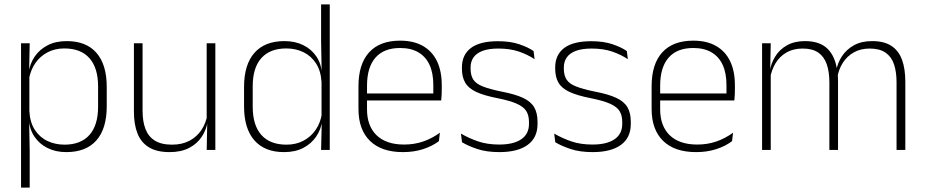

<svg xmlns="http://www.w3.org/2000/svg" viewBox="-20 -684 4219 876"><path d="M282.5 10Q234 10 196.5 -8.8Q159 -27.5 136.5 -61.5Q114 -95.5 111.5 -141H98.5L114 -177.5Q116.5 -126.5 138.5 -92.2Q160.5 -58 196 -41Q231.5 -24 274.5 -24Q348.5 -24 388 -68.2Q427.5 -112.5 427.5 -197V-289.5Q427.5 -374 388.2 -418.5Q349 -463 273.5 -463Q230.5 -463 196.8 -445.2Q163 -427.5 141.2 -396Q119.5 -364.5 112 -322.5L99 -354H111Q116.5 -393.5 138.2 -425.8Q160 -458 196.8 -477.2Q233.5 -496.5 284.5 -496.5Q373.5 -496.5 420.2 -442.8Q467 -389 467 -287.5V-199Q467 -97 419.8 -43.5Q372.5 10 282.5 10ZM115.5 172H76V-486.5H115.5L113 -361L114 -346V-138.5L113 -128L115.5 4.5Z M591 -486.5H630.5V-178.5Q630.5 -130.5 643.5 -96Q656.5 -61.5 686 -42.8Q715.5 -24 765 -24Q811 -24 844.8 -42Q878.5 -60 899.2 -91.2Q920 -122.5 926.5 -162.5L937.5 -130.5H927.5Q922 -93 901 -60.8Q880 -28.5 843.2 -9.2Q806.5 10 754 10Q695 10 659 -12.2Q623 -34.5 607 -75.8Q591 -117 591 -175ZM923 -486.5H962.5V0H923L925.5 -123.5L923 -125.5Z M1276 10Q1187.5 10 1140.5 -43.8Q1093.5 -97.5 1093.5 -199V-287.5Q1093.5 -389 1140.8 -442.8Q1188 -496.5 1278 -496.5Q1326.5 -496.5 1364.2 -477.8Q1402 -459 1424.2 -425.2Q1446.5 -391.5 1449 -345.5H1462L1447 -309.5Q1444 -360.5 1422 -394.5Q1400 -428.5 1364.8 -445.8Q1329.5 -463 1286 -463Q1212 -463 1172.5 -419Q1133 -375 1133 -290V-197.5Q1133 -112.5 1172.5 -68.2Q1212 -24 1287 -24Q1330.5 -24 1364.2 -41.8Q1398 -59.5 1420 -91.2Q1442 -123 1448.5 -164.5L1461.5 -132.5H1450Q1444.5 -93 1422.5 -60.8Q1400.5 -28.5 1363.8 -9.2Q1327 10 1276 10ZM1484.5 0H1445L1448 -126.5L1447 -140V-347L1447.5 -359L1445 -497.5V-664H1484.5Z M1818.5 10Q1720.5 10 1668 -41.2Q1615.5 -92.5 1615.5 -187V-290.5Q1615.5 -391.5 1664 -445Q1712.5 -498.5 1805.5 -498.5Q1867.5 -498.5 1909.8 -474.2Q1952 -450 1973.8 -404.8Q1995.5 -359.5 1995.5 -295.5V-278Q1995.5 -265.5 1995 -252.8Q1994.5 -240 1993 -225.5H1956.5Q1957 -245.5 1957 -263.2Q1957 -281 1957 -296Q1957 -350.5 1939.8 -388Q1922.5 -425.5 1888.8 -445.2Q1855 -465 1805.5 -465Q1731.5 -465 1693 -421Q1654.5 -377 1654.5 -293V-245V-239V-184.5Q1654.5 -147 1665.5 -117.5Q1676.5 -88 1697.8 -67.2Q1719 -46.5 1750.5 -35.5Q1782 -24.5 1823.5 -24.5Q1870.5 -24.5 1911 -38.5Q1951.5 -52.5 1987 -78.5L1982.5 -40Q1952 -17 1910.2 -3.5Q1868.5 10 1818.5 10ZM1983 -225.5H1635.5V-257.5H1983Z M2258.5 10Q2200 10 2157.5 -4.2Q2115 -18.5 2088 -35L2083 -74.5Q2119 -53.5 2161 -39Q2203 -24.5 2258 -24.5Q2322.5 -24.5 2358 -48.5Q2393.5 -72.5 2393.5 -119V-127Q2393.5 -157 2381.5 -176.8Q2369.5 -196.5 2338.5 -210.5Q2307.5 -224.5 2250 -236Q2188.5 -248 2153 -264.5Q2117.5 -281 2102.5 -306.8Q2087.5 -332.5 2087.5 -371.5V-376Q2087.5 -434 2128.5 -465Q2169.5 -496 2252 -496Q2308.5 -496 2349 -482.2Q2389.5 -468.5 2414.5 -451L2419 -414Q2387.5 -435 2347.2 -448.8Q2307 -462.5 2254 -462.5Q2210 -462.5 2182 -452Q2154 -441.5 2140.5 -422.2Q2127 -403 2127 -376V-371.5Q2127 -340.5 2139.2 -321.2Q2151.5 -302 2182.2 -289.8Q2213 -277.5 2266.5 -266.5Q2330 -254.5 2366.2 -237.5Q2402.5 -220.5 2417.5 -194.2Q2432.5 -168 2432.5 -128.5V-118.5Q2432.5 -55.5 2387.2 -22.8Q2342 10 2258.5 10Z M2684 10Q2625.5 10 2583 -4.2Q2540.5 -18.5 2513.5 -35L2508.5 -74.5Q2544.5 -53.5 2586.5 -39Q2628.5 -24.5 2683.5 -24.5Q2748 -24.5 2783.5 -48.5Q2819 -72.5 2819 -119V-127Q2819 -157 2807 -176.8Q2795 -196.5 2764 -210.5Q2733 -224.5 2675.5 -236Q2614 -248 2578.5 -264.5Q2543 -281 2528 -306.8Q2513 -332.5 2513 -371.5V-376Q2513 -434 2554 -465Q2595 -496 2677.5 -496Q2734 -496 2774.5 -482.2Q2815 -468.5 2840 -451L2844.5 -414Q2813 -435 2772.8 -448.8Q2732.5 -462.5 2679.5 -462.5Q2635.5 -462.5 2607.5 -452Q2579.5 -441.5 2566 -422.2Q2552.5 -403 2552.5 -376V-371.5Q2552.5 -340.5 2564.8 -321.2Q2577 -302 2607.8 -289.8Q2638.5 -277.5 2692 -266.5Q2755.5 -254.5 2791.8 -237.5Q2828 -220.5 2843 -194.2Q2858 -168 2858 -128.5V-118.5Q2858 -55.5 2812.8 -22.8Q2767.5 10 2684 10Z M3156 10Q3058 10 3005.5 -41.2Q2953 -92.5 2953 -187V-290.5Q2953 -391.5 3001.5 -445Q3050 -498.5 3143 -498.5Q3205 -498.5 3247.2 -474.2Q3289.5 -450 3311.2 -404.8Q3333 -359.5 3333 -295.5V-278Q3333 -265.5 3332.5 -252.8Q3332 -240 3330.5 -225.5H3294Q3294.5 -245.5 3294.5 -263.2Q3294.5 -281 3294.5 -296Q3294.5 -350.5 3277.2 -388Q3260 -425.5 3226.2 -445.2Q3192.5 -465 3143 -465Q3069 -465 3030.5 -421Q2992 -377 2992 -293V-245V-239V-184.5Q2992 -147 3003 -117.5Q3014 -88 3035.2 -67.2Q3056.5 -46.5 3088 -35.5Q3119.5 -24.5 3161 -24.5Q3208 -24.5 3248.5 -38.5Q3289 -52.5 3324.5 -78.5L3320 -40Q3289.5 -17 3247.8 -3.5Q3206 10 3156 10ZM3320.5 -225.5H2973V-257.5H3320.5Z M4110.5 0H4070.5V-308.5Q4070.5 -356.5 4058.8 -391Q4047 -425.5 4020 -444Q3993 -462.5 3948 -462.5Q3906.5 -462.5 3875.5 -445Q3844.5 -427.5 3825.2 -397.2Q3806 -367 3800 -328.5L3788.5 -361.5H3795.5Q3801 -396.5 3821.5 -427.5Q3842 -458.5 3876.2 -477.5Q3910.5 -496.5 3959 -496.5Q4014 -496.5 4047.2 -474.5Q4080.5 -452.5 4095.5 -411.2Q4110.5 -370 4110.5 -312ZM3496.5 0H3457V-486.5H3496.5L3494 -362L3496.5 -360.5ZM3803.5 0H3764V-308Q3764 -356.5 3752 -391Q3740 -425.5 3713.5 -444Q3687 -462.5 3642 -462.5Q3599.5 -462.5 3568.2 -444.5Q3537 -426.5 3518.2 -395.2Q3499.5 -364 3493 -324L3481 -356H3492Q3497 -394 3516.8 -426Q3536.5 -458 3570.5 -477.2Q3604.5 -496.5 3653 -496.5Q3719.5 -496.5 3755.2 -462Q3791 -427.5 3800 -359.5Q3802 -348.5 3802.8 -337.5Q3803.5 -326.5 3803.5 -315Z"/></svg>

Font: Anek Devanagari Medium ExtraLight
Style: Regular
Weight: 250
Version: Version 1.003